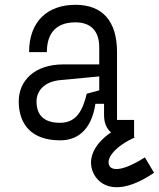

<svg xmlns="http://www.w3.org/2000/svg" viewBox="-20 -572 661 799"><path d="M538 -73H467V-355C467 -486 405 -552 294 -552C179 -552 101 -484 101 -355H175C175 -418 200 -479 294 -479C358 -479 393 -443 393 -375V-304H244C121 -304 58 -234 58 -150C58 -57 109 12 230 12C315 12 363 -46 377 -140H413V-93C413 -63 422 -38 442 -21C368 29 337 98 375 160C410 214 490 236 621 147L583 83C493 140 448 139 436 119C417 87 464 34 541 0L538 -2ZM230 -61C167 -61 132 -89 132 -150C132 -192 162 -233 234 -239L393 -254V-196L341 -182C324 -112 298 -61 230 -61Z"/></svg>

Font: Fliege Mono Light
Style: Regular
Weight: 300
Version: Version 0.020;Glyphs 3.3 (3306)